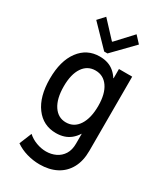

<svg xmlns="http://www.w3.org/2000/svg" viewBox="-237 -858 997 1164"><g transform="rotate(30 262.0 -276.0)"><path d="M244.1 212.9Q198.7 212.9 154.1 200Q109.4 187 75.2 162.6L110.4 76.7Q136.7 100.6 171.1 113Q205.6 125.5 238.3 125.5Q274.9 125.5 305.7 110.8Q336.4 96.2 355 66.9Q373.5 37.6 373.5 -7.3V-75.2H358.9L377.9 -128.9V-412.1L350.1 -463.9H372.6V-528.8H465.3V-9.8Q465.3 62 437.7 111.8Q410.2 161.6 360.4 187.3Q310.5 212.9 244.1 212.9ZM234.9 -1Q145.5 -1 92.3 -72.5Q39.1 -144 39.1 -268.6Q39.1 -393.6 92.5 -465.1Q146 -536.6 234.9 -536.6Q297.9 -536.6 337.6 -502.2Q377.4 -467.8 396.5 -407.2Q415.5 -346.7 415.5 -268.1Q415.5 -186.5 395.8 -126.5Q376 -66.4 335.9 -33.7Q295.9 -1 234.9 -1ZM254.9 -87.4Q311.5 -87.4 343.8 -137Q376 -186.5 376 -272Q376 -356 343.5 -403.1Q311 -450.2 254.9 -450.2Q199.2 -450.2 167.2 -402.8Q135.3 -355.5 135.3 -271Q135.3 -184.6 167.7 -136Q200.2 -87.4 254.9 -87.4ZM147.5 -764.6 252 -652.3H255.9L359.9 -764.6L403.3 -717.8L265.1 -575.7H242.2L104.5 -717.8Z"/></g></svg>

Font: Reddit Sans Condensed Medium
Style: Regular
Weight: 500
Designer: Stephen Hutchings
Foundry: Reddit
Version: Version 1.014